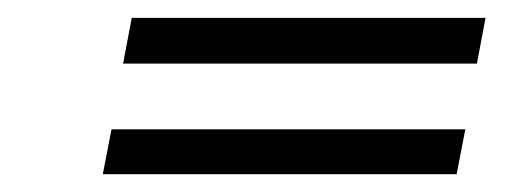

<svg xmlns="http://www.w3.org/2000/svg" viewBox="-20 -340 575 217"><path d="M528.8 -319.8 519 -268.1H119.1L128.9 -319.8ZM505.9 -193.8 496.1 -143.1H96.2L106 -193.8Z"/></svg>

Font: Common Serif Medium
Style: Italic
Weight: 500
Italic angle: -12°
Designer: Philipp H. Poll, Khaled Hosny
Foundry: Stefan Peev, Context Ltd.
Version: Version 1.026